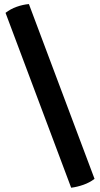

<svg xmlns="http://www.w3.org/2000/svg" viewBox="-20 -734 477 920"><path d="M321 165.5Q349.5 162 379.5 151.5Q409.5 141 433 123L118.5 -714.5Q89.5 -712 60 -701.5Q30.5 -691 6.5 -672.5Z"/></svg>

Font: Signika Light SemiBold
Style: Regular
Weight: 600
Version: Version 2.003;gftools[0.9.32]